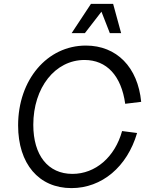

<svg xmlns="http://www.w3.org/2000/svg" viewBox="-20 -950 783 986"><path d="M347 16C503 16 633 -93 684 -267L607 -277C570 -143 470 -57 352 -57C227 -57 151 -152 151 -309C151 -500 263 -642 414 -642C528 -642 603 -561 623 -417L705 -427C688 -605 579 -716 421 -716C222 -716 73 -540 73 -306C73 -109 179 16 347 16ZM348 -780H416L501 -890L544 -780H602L561 -930H447Z"/></svg>

Font: Uncut Sans
Style: Italic
Weight: 400
Italic angle: -11°
Designer: Kasper Nordkvist
Foundry: UNCUT.wtf
Version: Version 1.304;Glyphs 3.2 (3246)